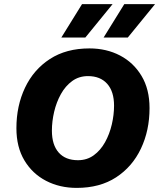

<svg xmlns="http://www.w3.org/2000/svg" viewBox="-20 -906 776 936"><path d="M354 10Q271 10 204.5 -24.5Q138 -59 99 -124Q60 -189 60 -281Q60 -390 102 -478.5Q144 -567 223.5 -618.5Q303 -670 416 -670Q499 -670 565 -635.5Q631 -601 670 -536Q709 -471 709 -379Q709 -270 667 -181.5Q625 -93 546 -41.5Q467 10 354 10ZM360 -125Q404 -125 437 -149Q470 -173 492 -212.5Q514 -252 525 -299Q536 -346 536 -391Q536 -460 502.5 -497.5Q469 -535 409 -535Q365 -535 332 -511Q299 -487 277 -447.5Q255 -408 244 -361Q233 -314 233 -269Q233 -200 266 -162.5Q299 -125 360 -125ZM485 -723 586 -886H736L603 -723ZM279 -723 380 -886H529L396 -723Z"/></svg>

Font: Work Sans
Style: Bold Italic
Weight: 700
Italic angle: -13°
Designer: Wei Huang
Foundry: Wei Huang
Version: Version 2.010; ttfautohint (v1.8.3)